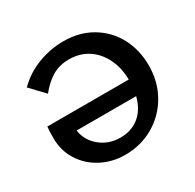

<svg xmlns="http://www.w3.org/2000/svg" viewBox="-147 -828 1015 997"><g transform="rotate(-30 360.5 -329.0)"><path d="M670 -335Q670 -238 625.5 -160Q581 -82 504 -37.5Q427 7 334 7Q256 7 191.5 -27Q127 -61 89.5 -120.5Q52 -180 52 -254Q52 -300 55 -323H543Q542 -395 514 -451Q486 -507 437.5 -538Q389 -569 326 -569Q269 -569 225.5 -543.5Q182 -518 143 -469L64 -552Q120 -608 195 -636.5Q270 -665 347 -665Q444 -665 517.5 -621Q591 -577 630.5 -502Q670 -427 670 -335ZM533 -229H176Q186 -165 236.5 -124Q287 -83 356 -83Q424 -83 470 -121.5Q516 -160 533 -229Z"/></g></svg>

Font: Ysabeau SC
Style: Bold
Weight: 700
Designer: Christian Thalmann (Catharsis Fonts)
Version: Version 0.003